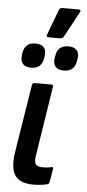

<svg xmlns="http://www.w3.org/2000/svg" viewBox="-59 -906 428 948"><g transform="rotate(5 154.5 -432.5)"><path d="M141 8Q80 8 54 -26Q28 -60 40 -143L94 -480Q96 -492 106 -492H190Q200 -492 198 -480L144 -135Q139 -104 147.5 -92.5Q156 -81 181 -81Q192 -81 204 -82Q216 -83 226 -86Q236 -88 234 -77L223 -12Q221 -2 213 0Q199 4 180.5 6Q162 8 141 8ZM156 -723Q142 -723 147 -736L194 -861Q198 -873 210 -873H293Q298 -873 300.5 -869.5Q303 -866 299 -860L231 -734Q225 -723 213 -723ZM82 -566Q55 -566 42 -580Q29 -594 32 -621L33 -633Q41 -687 94 -687Q122 -687 135 -673Q148 -659 145 -633L143 -621Q136 -566 82 -566ZM245 -566Q217 -566 204 -580Q191 -594 194 -621L196 -633Q204 -687 257 -687Q285 -687 298 -673Q311 -659 308 -633L306 -621Q298 -566 245 -566Z"/></g></svg>

Font: Sofia Sans Condensed
Style: Bold Italic
Weight: 700
Italic angle: -9°
Version: Version 4.100